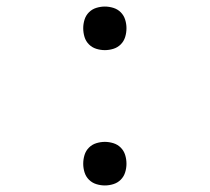

<svg xmlns="http://www.w3.org/2000/svg" viewBox="-20 -558 640 586"><path d="M300 -405Q287 -405 274 -409Q261 -413 251.5 -422.5Q242 -432 238 -445Q234 -458 234 -472Q234 -485 238 -498Q242 -511 251.5 -520.5Q261 -530 274 -534Q287 -538 300 -538Q313 -538 326 -534Q339 -530 348.5 -520.5Q358 -511 362 -498Q366 -485 366 -472Q366 -458 362 -445Q358 -432 348.5 -422.5Q339 -413 326 -409Q313 -405 300 -405ZM300 8Q287 8 274 4Q261 0 251.5 -9.5Q242 -19 238 -32Q234 -45 234 -58Q234 -72 238 -85Q242 -98 251.5 -107.5Q261 -117 274 -121Q287 -125 300 -125Q313 -125 326 -121Q339 -117 348.5 -107.5Q358 -98 362 -85Q366 -72 366 -58Q366 -45 362 -32Q358 -19 348.5 -9.5Q339 0 326 4Q313 8 300 8Z"/></svg>

Font: Iosevka Slab Light Extended
Style: Regular
Weight: 300
Width: 7
Monospace: yes
Designer: Belleve Invis
Foundry: Belleve Invis
Version: Version 11.1.0; ttfautohint (v1.8.3)